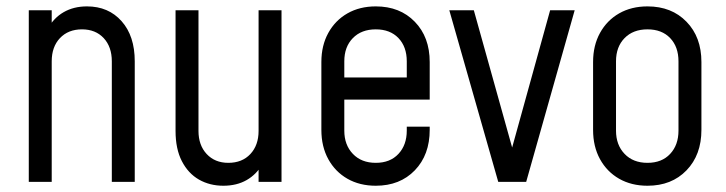

<svg xmlns="http://www.w3.org/2000/svg" viewBox="-20 -575 2294 607"><path d="M71 0V-542.5H143.5V-469.8L131 -484.2Q149.8 -518.4 181.4 -536.6Q213.1 -554.8 254.9 -554.8Q323 -554.8 364.5 -507.9Q406 -461.1 406 -381.2V0H333.5V-381.2Q333.5 -427 307.8 -454.6Q282 -482.2 239.2 -482.2Q195.8 -482.2 169.6 -454.6Q143.5 -427 143.5 -381.2V0Z M686.1 12.2Q643.1 12.2 608.9 -7.3Q574.8 -26.9 554.9 -65.6Q535 -104.2 535 -161.2V-542.5H607.5V-161.2Q607.5 -115.9 633.4 -88.1Q659.4 -60.2 701.8 -60.2Q745.6 -60.2 771.6 -88.1Q797.5 -115.9 797.5 -161.2V-542.5H870V0H797.5V-72L809.8 -56.5Q791.2 -23.8 759.9 -5.8Q728.5 12.2 686.1 12.2Z M1168 12.2Q1117.1 12.2 1078.4 -9.9Q1039.8 -32 1017.9 -71.8Q996 -111.6 996 -164.5V-378.8Q996 -431.2 1017.9 -470.9Q1039.8 -510.6 1078.4 -532.7Q1117.1 -554.8 1168 -554.8Q1244.4 -554.8 1291.4 -506.2Q1338.5 -457.8 1338.5 -378.8V-260.2H1054V-330.2H1266V-381.2Q1266 -427 1239.7 -454.6Q1213.4 -482.2 1168 -482.2Q1122.6 -482.2 1095.6 -454.6Q1068.5 -427 1068.5 -381.2V-162Q1068.5 -116.7 1095.6 -88.5Q1122.6 -60.2 1168 -60.2Q1213.4 -60.2 1239.7 -88.5Q1266 -116.7 1266 -162V-174.5H1338.5V-164.5Q1338.5 -85.3 1291.4 -36.5Q1244.4 12.2 1168 12.2Z M1555.2 0 1400.5 -542.5H1478L1607.8 -77.5H1590.5L1719.2 -542.5H1796.8L1643.5 0Z M2027 12.2Q1976.1 12.2 1937.4 -9.9Q1898.8 -32 1876.9 -71.8Q1855 -111.6 1855 -164.5V-378.8Q1855 -431.2 1876.9 -470.9Q1898.8 -510.6 1937.4 -532.7Q1976.1 -554.8 2027 -554.8Q2103.4 -554.8 2150.4 -506.2Q2197.5 -457.8 2197.5 -378.8V-164.5Q2197.5 -85.3 2150.4 -36.5Q2103.4 12.2 2027 12.2ZM2027 -60.2Q2072.4 -60.2 2098.7 -88.5Q2125 -116.7 2125 -162V-381.2Q2125 -427 2098.7 -454.6Q2072.4 -482.2 2027 -482.2Q1981.6 -482.2 1954.6 -454.6Q1927.5 -427 1927.5 -381.2V-162Q1927.5 -116.7 1954.6 -88.5Q1981.6 -60.2 2027 -60.2Z"/></svg>

Font: Mohave Light
Style: Regular
Weight: 300
Designer: Gumpita Rahayu
Foundry: Tokotype
Version: Version 2.003